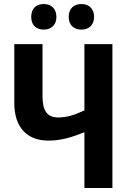

<svg xmlns="http://www.w3.org/2000/svg" viewBox="-20 -933 656 953"><path d="M135 -849C135 -807 161 -786 197 -786C233 -786 260 -808 260 -849C260 -891 233 -913 197 -913C161 -913 135 -892 135 -849ZM321 -849C321 -807 348 -786 384 -786C420 -786 447 -808 447 -849C447 -891 420 -913 384 -913C348 -913 321 -892 321 -849ZM538 0V-714H399V-385C348 -361 309 -350 269 -350C213 -350 191 -384 191 -457V-714H51V-421C51 -301 114 -235 221 -235C276 -235 332 -249 399 -277V0Z"/></svg>

Font: Noto Sans Display SemiCondensed
Style: Bold
Weight: 700
Width: 4
Designer: Monotype Design Team
Foundry: Monotype Imaging Inc.
Version: Version 1.900